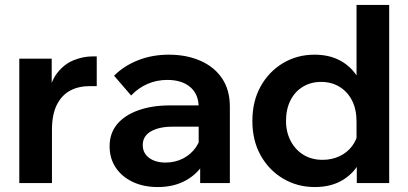

<svg xmlns="http://www.w3.org/2000/svg" viewBox="-20 -740 1651 776"><path d="M371 -512V-392H344Q297 -392 263 -373.5Q229 -355 209.5 -316Q190 -277 190 -215V0H58V-503H189V-340H173Q182 -407 210.5 -444Q239 -481 277.5 -496.5Q316 -512 353 -512Z M909 0H789V-101L783 -117V-306Q783 -359 749 -388Q715 -417 656 -417Q613 -417 575.5 -400.5Q538 -384 510 -354L441 -434Q481 -474 538 -496.5Q595 -519 662 -519Q735 -519 791 -494Q847 -469 878 -422.5Q909 -376 909 -309ZM618 16Q560 16 516 -5Q472 -26 447.5 -63Q423 -100 423 -149Q423 -201 453 -237.5Q483 -274 538.5 -294Q594 -314 667 -314H796V-228H677Q623 -228 590 -209Q557 -190 557 -154Q557 -121 582.5 -102Q608 -83 649 -83Q688 -83 720 -99.5Q752 -116 772 -145Q792 -174 795 -211L833 -193Q833 -131 806 -84Q779 -37 730.5 -10.5Q682 16 618 16Z M1553 0H1422V-119L1421 -126V-248Q1421 -298 1403 -333.5Q1385 -369 1352.5 -389Q1320 -409 1278 -409Q1236 -409 1203.5 -389Q1171 -369 1153.5 -333.5Q1136 -298 1136 -251Q1136 -206 1155 -170Q1174 -134 1207 -114Q1240 -94 1284 -94Q1321 -94 1352 -108.5Q1383 -123 1403 -149.5Q1423 -176 1428 -210L1457 -192Q1460 -135 1435.5 -87.5Q1411 -40 1364.5 -12Q1318 16 1252 16Q1182 16 1124.5 -18Q1067 -52 1033.5 -112Q1000 -172 1000 -251Q1000 -331 1033.5 -391Q1067 -451 1124 -485Q1181 -519 1251 -519Q1309 -519 1351.5 -497Q1394 -475 1420.5 -436Q1447 -397 1453 -347H1421V-720H1553Z"/></svg>

Font: Wix Madefor Display
Style: Bold
Weight: 700
Designer: Dalton Maag Ltd
Foundry: Dalton Maag Ltd
Version: Version 3.100